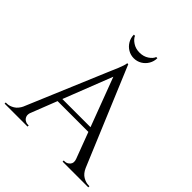

<svg xmlns="http://www.w3.org/2000/svg" viewBox="-238 -1028 1189 1189"><g transform="rotate(45 356.5 -434.0)"><path d="M359 -714 655 -6H570L339 -619ZM144 -73Q137 -53 142 -39Q147 -25 158.5 -17.5Q170 -10 182 -10H191V0H-10V-10Q-10 -10 -5.5 -10Q-1 -10 -1 -10Q22 -10 46.5 -24.5Q71 -39 87 -73ZM359 -714 368 -644 117 -3H57L313 -611Q313 -611 318.5 -623.5Q324 -636 331.5 -654Q339 -672 344.5 -689Q350 -706 350 -714ZM500 -273V-243H187V-273ZM545 -73H627Q642 -39 667 -24.5Q692 -10 715 -10Q715 -10 719 -10Q723 -10 723 -10V0H498V-10H507Q526 -10 541 -26.5Q556 -43 545 -73ZM460 -868Q460 -840 446 -816Q432 -792 408.5 -778Q385 -764 357 -764Q329 -764 305.5 -778Q282 -792 268 -816Q254 -840 254 -868H264Q272 -848 297.5 -831Q323 -814 357 -814Q392 -814 417.5 -831Q443 -848 450 -868Z"/></g></svg>

Font: Cinzel
Style: Regular
Weight: 400
Designer: Natanael Gama
Version: Version 2.000